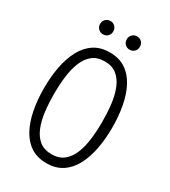

<svg xmlns="http://www.w3.org/2000/svg" viewBox="-207 -951 939 1061"><g transform="rotate(30 263.0 -421.0)"><path d="M45 -345Q45 -417 57 -481Q69 -545 95 -594Q121 -643 162.5 -670.5Q204 -698 263 -698Q322 -698 363.5 -670.5Q405 -643 431 -594Q457 -545 469 -481Q481 -417 481 -345Q481 -273 469 -209Q457 -145 431 -96Q405 -47 363.5 -19.5Q322 8 263 8Q204 8 162.5 -19.5Q121 -47 95 -96Q69 -145 57 -209Q45 -273 45 -345ZM109 -345Q109 -286 115.5 -233Q122 -180 139 -138.5Q156 -97 186 -73Q216 -49 263 -49Q310 -49 340 -73Q370 -97 387 -138.5Q404 -180 410.5 -233Q417 -286 417 -345Q417 -404 410.5 -457Q404 -510 387 -551.5Q370 -593 340 -617Q310 -641 263 -641Q216 -641 186 -617Q156 -593 139 -551.5Q122 -510 115.5 -457Q109 -404 109 -345ZM136 -807Q136 -826 148.5 -838Q161 -850 178 -850Q196 -850 208 -838Q220 -826 220 -807Q220 -789 208 -777Q196 -765 178 -765Q161 -765 148.5 -777Q136 -789 136 -807ZM306 -807Q306 -826 318.5 -838Q331 -850 348 -850Q366 -850 378 -838Q390 -826 390 -807Q390 -789 378 -777Q366 -765 348 -765Q331 -765 318.5 -777Q306 -789 306 -807Z"/></g></svg>

Font: Radio Canada Condensed Light
Style: Regular
Weight: 300
Width: 3
Designer: Charles Daoud, Etienne Aubert Bonn, Alexandre Saumier Demers, Jacques Le Bailly
Foundry: Radio-Canada
Version: Version 2.104; ttfautohint (v1.8.4.7-5d5b);gftools[0.9.28.de